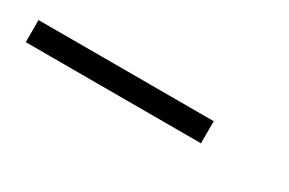

<svg xmlns="http://www.w3.org/2000/svg" viewBox="2 -186 646 429"><g transform="rotate(30 325.0 28.5)"><path d="M35 57V0H487V57Z"/></g></svg>

Font: Azeret Mono Thin ExtraLight
Style: Italic
Weight: 250
Italic angle: -12°
Version: Version 1.002